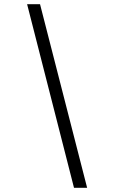

<svg xmlns="http://www.w3.org/2000/svg" viewBox="-20 -780 548 921"><path d="M335 121H398L172 -760H110Z"/></svg>

Font: Noto Serif Devanagari Medium
Style: Regular
Weight: 500
Designer: Universal Thirst, Indian Type Foundry and the Monotype Design Team
Foundry: Monotype Imaging Inc.
Version: Version 2.004